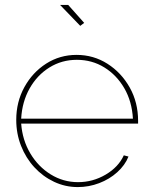

<svg xmlns="http://www.w3.org/2000/svg" viewBox="-20 -750 616 780"><path d="M296 10Q245 10 199.5 -11.5Q154 -33 119.5 -70.5Q85 -108 65.5 -157.5Q46 -207 46 -263Q46 -336 79 -396Q112 -456 167.5 -491.5Q223 -527 291 -527Q360 -527 416.5 -491Q473 -455 507 -394.5Q541 -334 541 -259Q541 -256 541 -253.5Q541 -251 541 -248H66Q71 -181 103 -127Q135 -73 186 -41.5Q237 -10 297 -10Q357 -10 409 -40.5Q461 -71 483 -119L502 -114Q488 -79 456.5 -50.5Q425 -22 383 -6Q341 10 296 10ZM66 -268H520Q516 -338 485 -391.5Q454 -445 404 -476Q354 -507 292 -507Q231 -507 181 -476Q131 -445 100.5 -391Q70 -337 66 -268ZM224 -730H257L322 -657L306 -645Z"/></svg>

Font: Raleway Thin Thin
Style: Regular
Weight: 250
Version: Version 4.026